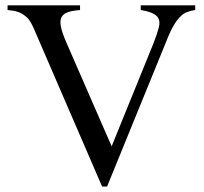

<svg xmlns="http://www.w3.org/2000/svg" viewBox="-20 -682 763 718"><path d="M710 -644.5Q692.9 -642.1 679.2 -636.7Q665.5 -631.3 657.2 -622.6Q631.8 -599.1 610.8 -549.3L380.4 15.6H361.8L114.7 -556.2Q106 -577.6 99.6 -589.6Q93.3 -601.6 88.4 -608.2Q83.5 -614.7 79.6 -617.9Q75.7 -621.1 71.3 -624.5Q60.1 -633.3 45.9 -637.9Q31.7 -642.6 8.3 -644.5V-662.1H279.3V-644.5Q250 -642.1 234.1 -636.5Q218.3 -630.9 211.9 -620.6Q203.1 -607.9 207.3 -584.7Q211.4 -561.5 228 -523.4L397.5 -134.8L553.7 -519.5Q567.9 -556.2 573.7 -578.6Q579.6 -601.1 571.8 -614.3Q569.3 -618.7 565.4 -622.6Q561.5 -626.5 554.4 -630.4Q547.4 -634.3 535.9 -637.9Q524.4 -641.6 506.3 -644.5V-662.1H710Z"/></svg>

Font: Doulos SIL Compact
Style: Regular
Weight: 400
Designer: Walt Agee, Victor Gaultney, Peter Martin, Debbi Hosken
Foundry: SIL International
Version: Version 4.110; 2011; Maintenance release ; LnSpcTght